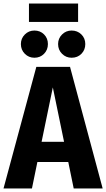

<svg xmlns="http://www.w3.org/2000/svg" viewBox="-31 -1074 605 1094"><path d="M358 -151H182L151 0H-11L176 -693H368L554 0H389ZM334 -266 270 -576 206 -266ZM242 -823Q242 -790 220 -767.5Q198 -745 165 -745Q133 -745 110.5 -767.5Q88 -790 88 -823Q88 -855 110.5 -877.5Q133 -900 165 -900Q198 -900 220 -878Q242 -856 242 -823ZM455 -823Q455 -790 433 -767.5Q411 -745 377 -745Q345 -745 322.5 -767.5Q300 -790 300 -823Q300 -855 322.5 -877.5Q345 -900 377 -900Q410 -900 432.5 -878Q455 -856 455 -823ZM134 -949V-1054H414V-949Z"/></svg>

Font: Fira Sans Condensed
Style: Bold
Weight: 700
Width: 3
Designer: bBox Type GmbH & Carrois Corporate GbR & Edenspiekermann AG
Foundry: bBox Type GmbH & Carrois Corporate GbR & Edenspiekermann AG
Version: Version 4.301